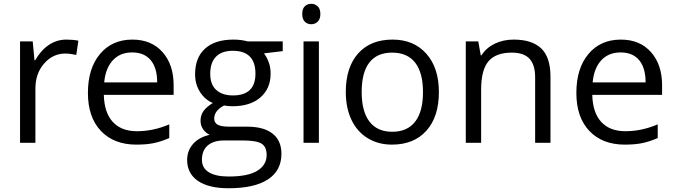

<svg xmlns="http://www.w3.org/2000/svg" viewBox="-20 -754 3569 1014"><path d="M330.1 -544.9Q365.7 -544.9 394 -539.1L382.8 -463.9Q349.6 -471.2 324.2 -471.2Q259.3 -471.2 213.1 -418.5Q167 -365.7 167 -287.1V0H85.9V-535.2H152.8L162.1 -436H166Q195.8 -488.3 237.8 -516.6Q279.8 -544.9 330.1 -544.9Z M700.2 9.8Q581.5 9.8 512.9 -62.5Q444.3 -134.8 444.3 -263.2Q444.3 -392.6 508.1 -468.8Q571.8 -544.9 679.2 -544.9Q779.8 -544.9 838.4 -478.8Q897 -412.6 897 -304.2V-252.9H528.3Q530.8 -158.7 575.9 -109.9Q621.1 -61 703.1 -61Q789.6 -61 874 -97.2V-24.9Q831.1 -6.3 792.7 1.7Q754.4 9.8 700.2 9.8ZM678.2 -477.1Q613.8 -477.1 575.4 -435.1Q537.1 -393.1 530.3 -318.8H810.1Q810.1 -395.5 775.9 -436.3Q741.7 -477.1 678.2 -477.1Z M1473.1 -535.2V-483.9L1374 -472.2Q1387.7 -455.1 1398.4 -427.5Q1409.2 -399.9 1409.2 -365.2Q1409.2 -286.6 1355.5 -239.7Q1301.8 -192.9 1208 -192.9Q1184.1 -192.9 1163.1 -196.8Q1111.3 -169.4 1111.3 -127.9Q1111.3 -106 1129.4 -95.5Q1147.5 -85 1191.4 -85H1286.1Q1373 -85 1419.7 -48.3Q1466.3 -11.7 1466.3 58.1Q1466.3 147 1395 193.6Q1323.7 240.2 1187 240.2Q1082 240.2 1025.1 201.2Q968.3 162.1 968.3 90.8Q968.3 42 999.5 6.3Q1030.8 -29.3 1087.4 -42Q1066.9 -51.3 1053 -70.8Q1039.1 -90.3 1039.1 -116.2Q1039.1 -145.5 1054.7 -167.5Q1070.3 -189.5 1104 -210Q1062.5 -227.1 1036.4 -268.1Q1010.3 -309.1 1010.3 -361.8Q1010.3 -449.7 1063 -497.3Q1115.7 -544.9 1212.4 -544.9Q1254.4 -544.9 1288.1 -535.2ZM1046.4 89.8Q1046.4 133.3 1083 155.8Q1119.6 178.2 1188 178.2Q1290 178.2 1339.1 147.7Q1388.2 117.2 1388.2 64.9Q1388.2 21.5 1361.3 4.6Q1334.5 -12.2 1260.3 -12.2H1163.1Q1107.9 -12.2 1077.1 14.2Q1046.4 40.5 1046.4 89.8ZM1090.3 -363.8Q1090.3 -307.6 1122.1 -278.8Q1153.8 -250 1210.4 -250Q1329.1 -250 1329.1 -365.2Q1329.1 -485.8 1209 -485.8Q1151.9 -485.8 1121.1 -455.1Q1090.3 -424.3 1090.3 -363.8Z M1664.1 0H1583V-535.2H1664.1ZM1576.2 -680.2Q1576.2 -708 1589.8 -720.9Q1603.5 -733.9 1624 -733.9Q1643.6 -733.9 1657.7 -720.7Q1671.9 -707.5 1671.9 -680.2Q1671.9 -652.8 1657.7 -639.4Q1643.6 -626 1624 -626Q1603.5 -626 1589.8 -639.4Q1576.2 -652.8 1576.2 -680.2Z M2297.9 -268.1Q2297.9 -137.2 2231.9 -63.7Q2166 9.8 2049.8 9.8Q1978 9.8 1922.4 -23.9Q1866.7 -57.6 1836.4 -120.6Q1806.2 -183.6 1806.2 -268.1Q1806.2 -398.9 1871.6 -471.9Q1937 -544.9 2053.2 -544.9Q2165.5 -544.9 2231.7 -470.2Q2297.9 -395.5 2297.9 -268.1ZM1890.1 -268.1Q1890.1 -165.5 1931.2 -111.8Q1972.2 -58.1 2051.8 -58.1Q2131.3 -58.1 2172.6 -111.6Q2213.9 -165 2213.9 -268.1Q2213.9 -370.1 2172.6 -423.1Q2131.3 -476.1 2050.8 -476.1Q1971.2 -476.1 1930.7 -423.8Q1890.1 -371.6 1890.1 -268.1Z M2806.2 0V-346.2Q2806.2 -411.6 2776.4 -443.8Q2746.6 -476.1 2683.1 -476.1Q2599.1 -476.1 2560.1 -430.7Q2521 -385.3 2521 -280.8V0H2439.9V-535.2H2505.9L2519 -461.9H2522.9Q2547.9 -501.5 2592.8 -523.2Q2637.7 -544.9 2692.9 -544.9Q2789.6 -544.9 2838.4 -498.3Q2887.2 -451.7 2887.2 -349.1V0Z M3279.8 9.8Q3161.1 9.8 3092.5 -62.5Q3023.9 -134.8 3023.9 -263.2Q3023.9 -392.6 3087.6 -468.8Q3151.4 -544.9 3258.8 -544.9Q3359.4 -544.9 3418 -478.8Q3476.6 -412.6 3476.6 -304.2V-252.9H3107.9Q3110.4 -158.7 3155.5 -109.9Q3200.7 -61 3282.7 -61Q3369.1 -61 3453.6 -97.2V-24.9Q3410.6 -6.3 3372.3 1.7Q3334 9.8 3279.8 9.8ZM3257.8 -477.1Q3193.4 -477.1 3155 -435.1Q3116.7 -393.1 3109.9 -318.8H3389.6Q3389.6 -395.5 3355.5 -436.3Q3321.3 -477.1 3257.8 -477.1Z"/></svg>

Font: QFn1     
Style: Regular
Weight: 400
Foundry: Ascender Corporation
Version: Version 1.10